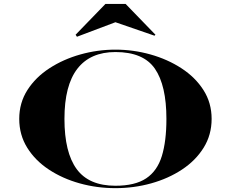

<svg xmlns="http://www.w3.org/2000/svg" viewBox="-20 -968 1200 998"><path d="M580 -852.5 380 -777 373 -787.5 528 -947.5H633L788 -787.5L783 -782.5ZM580 10Q483.5 10 394 -15Q304.5 -40 233.8 -86.8Q163 -133.5 121.5 -200.2Q80 -267 80 -350Q80 -433.5 122.5 -500Q165 -566.5 237 -613.2Q309 -660 398 -685Q487 -710 580 -710Q673 -710 762 -685Q851 -660 923 -613.2Q995 -566.5 1037.5 -500Q1080 -433.5 1080 -350Q1080 -267 1038.5 -200.2Q997 -133.5 926.2 -86.8Q855.5 -40 766 -15Q676.5 10 580 10ZM580 -697.5Q449.5 -697.5 382.2 -610.8Q315 -524 315 -350Q315 -176 378.5 -89.2Q442 -2.5 580 -2.5Q682 -2.5 739.8 -41Q797.5 -79.5 821.2 -156.8Q845 -234 845 -350Q845 -524 785.2 -610.8Q725.5 -697.5 580 -697.5Z"/></svg>

Font: Engraving CC
Style: Bold
Weight: 700
Designer: indestructible type*
Foundry: Cowboy Collective
Version: Version 1.000